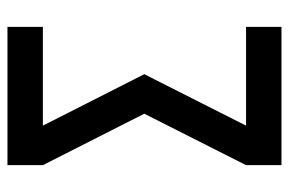

<svg xmlns="http://www.w3.org/2000/svg" viewBox="-150 -625 775 515"><g transform="rotate(-90 237.5 -367.5)"><path d="M52 0V-95L190 -368L52 -640V-735H423V-640H158L296 -368L158 -95H423V0Z"/></g></svg>

Font: Iosevka QP
Style: Bold
Weight: 700
Designer: Belleve Invis
Foundry: Belleve Invis
Version: Version 20.0.0; ttfautohint (v1.8.4)